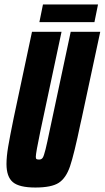

<svg xmlns="http://www.w3.org/2000/svg" viewBox="-20 -830 468 858"><path d="M9 -97Q9 -130 16.5 -174.5Q24 -219 41 -302L123 -688H255L160 -242Q140 -146 140 -129Q140 -121 143.5 -119Q147 -117 155 -117Q165 -117 170.5 -124.5Q176 -132 183.5 -162.5Q191 -193 201 -242L296 -688H428L345 -301L340 -279Q311 -140 293 -87Q275 -34 242.5 -13Q210 8 138 8Q66 8 37.5 -16Q9 -40 9 -97ZM156 -731 172 -810H418L402 -731Z"/></svg>

Font: Saira Ultra Condensed Black
Style: Italic
Weight: 900
Width: 1
Italic angle: -12°
Designer: Hector Gatti with collaboration of the Omnibus-Type team
Foundry: Omnibus-Type
Version: Version 1.001; ttfautohint (v1.8)